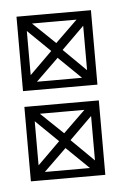

<svg xmlns="http://www.w3.org/2000/svg" viewBox="-37 -458 269 424"><g transform="rotate(-5 97.5 -246.5)"><path d="M15 -64V-82H180V-64ZM29 -64 15 -78 91 -153 100 -133ZM166 -64 94 -134 103 -154 180 -78ZM15 -64V-229H35V-64ZM91 -138V-155H104V-138ZM160 -64V-229H180V-64ZM92 -140 15 -215 29 -229 101 -160ZM18 -211V-229H180V-211ZM103 -140 94 -160 165 -229 179 -215ZM15 -264V-282H180V-264ZM29 -264 15 -278 91 -353 100 -333ZM166 -264 94 -334 103 -354 180 -278ZM15 -264V-429H35V-264ZM91 -338V-355H104V-338ZM160 -264V-429H180V-264ZM92 -340 15 -415 29 -429 101 -360ZM18 -411V-429H180V-411ZM103 -340 94 -360 165 -429 179 -415Z"/></g></svg>

Font: Octagon Variable
Style: Regular
Weight: 400
Designer: Alexander Royter, Emma Schmalisch, Felix Willnauer, Friederike Temme, Greta Wachholz, Jason Tsiakas, Julia Baskal, Julia
Foundry: Type Design @ HAW Hamburg
Version: Version 1.000